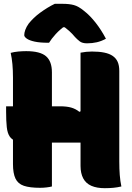

<svg xmlns="http://www.w3.org/2000/svg" viewBox="-20 -977 690 1006"><path d="M36 -700Q54 -705 75.5 -707Q97 -709 117 -709Q190 -709 221 -682.5Q252 -656 252 -598Q252 -524 252 -449Q252 -374 252 -299.5Q252 -225 252 -150Q252 -75 252 0Q241 3 224 5Q207 7 190 7Q136 7 105 -3.5Q74 -14 61 -41.5Q48 -69 48 -117Q48 -184 48 -258.5Q48 -333 48 -412Q48 -491 48 -570Q48 -609 45 -641Q42 -673 36 -700ZM12 -420H295Q329 -420 352.5 -413.5Q376 -407 396 -391L449 -415V-230H128Q89 -230 66 -237Q43 -244 31 -261.5Q19 -279 15.5 -311Q12 -343 12 -393ZM616 0Q595 5 574 7Q553 9 529 9Q487 9 458.5 -3.5Q430 -16 416 -42.5Q402 -69 402 -108Q402 -182 402 -256Q402 -330 402 -403.5Q402 -477 402 -551.5Q402 -626 402 -701Q417 -704 432 -705.5Q447 -707 462 -707Q499 -707 526 -701.5Q553 -696 570.5 -684Q588 -672 596.5 -653Q605 -634 605 -605Q605 -553 605 -495.5Q605 -438 605 -377.5Q605 -317 605 -255.5Q605 -194 605 -131Q605 -92 607.5 -60Q610 -28 616 0ZM267 -957Q274 -957 281 -957Q288 -957 294.5 -957Q301 -957 308 -957Q343 -957 367 -950.5Q391 -944 419 -921Q436 -908 451.5 -892Q467 -876 481.5 -857.5Q496 -839 509.5 -818Q523 -797 535 -774Q511 -761 487 -755.5Q463 -750 436 -750Q411 -750 397.5 -760.5Q384 -771 373 -783Q360 -799 342.5 -815Q325 -831 292 -853L347 -834Q334 -834 316 -834Q298 -834 281 -834L336 -853Q295 -824 272 -798.5Q249 -773 237 -753H231Q189 -753 161.5 -759Q134 -765 120.5 -774.5Q107 -784 107 -793Q107 -805 112.5 -820.5Q118 -836 130 -853Q142 -868 157 -882.5Q172 -897 190.5 -910.5Q209 -924 228.5 -936Q248 -948 267 -957Z"/></svg>

Font: Recursive Casual Black
Style: Regular
Weight: 900
Version: Version 1.047